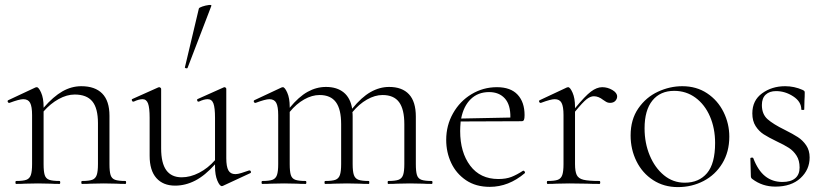

<svg xmlns="http://www.w3.org/2000/svg" viewBox="-20 -751 3373 784"><path d="M492 0Q469 0 456 -1L404 -2L351 -1Q338 0 315 0Q312 0 312 -6Q312 -12 315 -12Q344 -12 357 -17Q370 -22 375 -36.5Q380 -51 380 -81V-248Q380 -309 357 -337Q334 -365 285 -365Q253 -365 219.5 -346.5Q186 -328 158 -296V-81Q158 -51 162.5 -36.5Q167 -22 180.5 -17Q194 -12 223 -12Q226 -12 226 -6Q226 0 223 0Q200 0 187 -1L135 -2L82 -1Q69 0 46 0Q43 0 43 -6Q43 -12 46 -12Q75 -12 88 -17Q101 -22 106 -36.5Q111 -51 111 -81V-281Q111 -316 103 -331Q95 -346 75 -346Q59 -346 19 -331H17Q13 -331 11.5 -335.5Q10 -340 14 -342L125 -394Q127 -395 130 -395Q138 -395 148 -372.5Q158 -350 158 -315V-311Q198 -357 235 -378Q272 -399 312 -399Q368 -399 397.5 -369Q427 -339 427 -278V-81Q427 -51 431.5 -36.5Q436 -22 449.5 -17Q463 -12 492 -12Q495 -12 495 -6Q495 0 492 0Z M999 -55Q1003 -55 1004.5 -50.5Q1006 -46 1002 -44L890 8L886 9Q877 9 867.5 -13.5Q858 -36 858 -71V-80Q817 -34 777 -13.5Q737 7 695 7Q646 7 618.5 -24Q591 -55 591 -115V-270Q591 -311 584.5 -328.5Q578 -346 562 -346Q547 -346 526 -336H524Q520 -336 518.5 -341Q517 -346 521 -347L626 -394L630 -395Q632 -395 635 -393Q638 -391 638 -388V-145Q638 -85 659 -56Q680 -27 722 -27Q757 -27 793 -45.5Q829 -64 858 -97V-270Q858 -311 851.5 -328.5Q845 -346 828 -346Q813 -346 792 -336H790Q786 -336 785 -341Q784 -346 788 -347L893 -394L896 -395Q899 -395 901.5 -393Q904 -391 904 -388V-105Q904 -71 912.5 -55.5Q921 -40 941 -40Q951 -40 965.5 -44.5Q980 -49 997 -55ZM742 -472Q739 -472 736.5 -473.5Q734 -475 735 -476L792 -716Q793 -720 806.5 -724.5Q820 -729 832.5 -730.5Q845 -732 843 -727L746 -474Q746 -472 742 -472Z M1743 0Q1720 0 1707 -1L1654 -2L1602 -1Q1588 0 1565 0Q1563 0 1563 -6Q1563 -12 1565 -12Q1594 -12 1607.5 -17Q1621 -22 1626 -36.5Q1631 -51 1631 -81V-244Q1631 -305 1609.5 -334Q1588 -363 1542 -363Q1511 -363 1478.5 -344.5Q1446 -326 1419 -293Q1420 -288 1420 -275V-81Q1420 -51 1425 -36.5Q1430 -22 1443.5 -17Q1457 -12 1486 -12Q1488 -12 1488 -6Q1488 0 1486 0Q1463 0 1449 -1L1397 -2L1344 -1Q1331 0 1308 0Q1305 0 1305 -6Q1305 -12 1308 -12Q1337 -12 1350 -17Q1363 -22 1368 -36.5Q1373 -51 1373 -81V-244Q1373 -305 1351.5 -334Q1330 -363 1285 -363Q1254 -363 1222 -345Q1190 -327 1163 -294V-81Q1163 -51 1167.5 -36.5Q1172 -22 1185.5 -17Q1199 -12 1228 -12Q1231 -12 1231 -6Q1231 0 1228 0Q1205 0 1192 -1L1140 -2L1087 -1Q1074 0 1051 0Q1048 0 1048 -6Q1048 -12 1051 -12Q1080 -12 1093 -17Q1106 -22 1111 -36.5Q1116 -51 1116 -81V-281Q1116 -316 1108 -331Q1100 -346 1080 -346Q1064 -346 1024 -331H1022Q1018 -331 1016.5 -335.5Q1015 -340 1019 -342L1130 -394Q1132 -395 1135 -395Q1143 -395 1153 -372.5Q1163 -350 1163 -315V-311Q1200 -356 1236 -376Q1272 -396 1311 -396Q1356 -396 1383.5 -373.5Q1411 -351 1418 -307Q1456 -354 1493 -375Q1530 -396 1569 -396Q1622 -396 1650 -366Q1678 -336 1678 -275V-81Q1678 -51 1682.5 -36.5Q1687 -22 1700.5 -17Q1714 -12 1743 -12Q1746 -12 1746 -6Q1746 0 1743 0Z M2117 -54Q2120 -54 2122.5 -50.5Q2125 -47 2123 -44Q2057 12 1980 12Q1923 12 1883 -15Q1843 -42 1822.5 -85.5Q1802 -129 1802 -180Q1802 -239 1830 -288.5Q1858 -338 1905.5 -366.5Q1953 -395 2009 -395Q2065 -395 2093.5 -364.5Q2122 -334 2122 -281Q2122 -267 2119.5 -261.5Q2117 -256 2110 -256L1861 -255Q1859 -231 1859 -216Q1859 -129 1900 -74.5Q1941 -20 2015 -20Q2046 -20 2068 -28.5Q2090 -37 2116 -54ZM1863 -267 2064 -271Q2065 -323 2041.5 -349Q2018 -375 1977 -375Q1932 -375 1902.5 -346.5Q1873 -318 1863 -267Z M2500 -357Q2500 -347 2492.5 -339Q2485 -331 2471 -331Q2461 -331 2453 -336.5Q2445 -342 2443 -343Q2424 -358 2405 -358Q2391 -358 2375.5 -346Q2360 -334 2328 -295V-81Q2328 -51 2335 -36.5Q2342 -22 2362.5 -17Q2383 -12 2428 -12Q2431 -12 2431 -6Q2431 0 2428 0Q2396 0 2377 -1L2305 -2L2252 -1Q2239 0 2216 0Q2213 0 2213 -6Q2213 -12 2216 -12Q2245 -12 2258 -17Q2271 -22 2276 -36.5Q2281 -51 2281 -81V-281Q2281 -316 2273 -331Q2265 -346 2245 -346Q2229 -346 2189 -331H2187Q2183 -331 2181.5 -335.5Q2180 -340 2184 -342L2295 -394Q2297 -395 2300 -395Q2308 -395 2318 -372.5Q2328 -350 2328 -315V-309Q2369 -359 2393 -377Q2417 -395 2439 -395Q2461 -395 2480.5 -383.5Q2500 -372 2500 -357Z M2555 -198Q2555 -263 2586.5 -308.5Q2618 -354 2666.5 -376.5Q2715 -399 2766 -399Q2824 -399 2867.5 -370Q2911 -341 2934.5 -293.5Q2958 -246 2958 -193Q2958 -131 2929.5 -84Q2901 -37 2853 -12Q2805 13 2748 13Q2691 13 2647 -15.5Q2603 -44 2579 -92.5Q2555 -141 2555 -198ZM2900 -167Q2900 -227 2879 -275.5Q2858 -324 2820 -352Q2782 -380 2733 -380Q2676 -380 2644 -340.5Q2612 -301 2612 -227Q2612 -167 2633 -116.5Q2654 -66 2691 -35.5Q2728 -5 2776 -5Q2834 -5 2867 -44Q2900 -83 2900 -167Z M3184 -221Q3218 -204 3238 -191Q3258 -178 3272 -157.5Q3286 -137 3286 -108Q3286 -58 3248.5 -23.5Q3211 11 3146 11Q3093 11 3052 -20Q3046 -24 3046 -32L3044 -104Q3044 -107 3049.5 -107.5Q3055 -108 3056 -105Q3075 -55 3104.5 -31.5Q3134 -8 3175 -8Q3209 -8 3227 -23Q3245 -38 3245 -67Q3245 -96 3232.5 -115.5Q3220 -135 3201.5 -147Q3183 -159 3151 -174Q3118 -190 3098.5 -202.5Q3079 -215 3065.5 -236Q3052 -257 3052 -288Q3052 -341 3092 -370Q3132 -399 3186 -399Q3223 -399 3257 -384Q3263 -381 3264.5 -379Q3266 -377 3266 -373Q3266 -354 3265 -343L3264 -304Q3264 -302 3258 -302Q3252 -302 3252 -304Q3252 -336 3219 -357.5Q3186 -379 3149 -379Q3122 -379 3106.5 -364.5Q3091 -350 3091 -322Q3091 -285 3114 -264.5Q3137 -244 3184 -221Z"/></svg>

Font: Cormorant Garamond Light
Style: Regular
Weight: 300
Designer: Christian Thalmann (Catharsis Fonts)
Version: Version 3.000